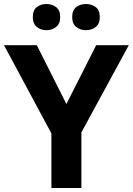

<svg xmlns="http://www.w3.org/2000/svg" viewBox="-20 -940 664 960"><path d="M312 -420 461 -714H624L387 -278V0H237V-273L0 -714H164ZM144 -854Q144 -889 164 -904.5Q184 -920 211.9 -920Q239.8 -920 260.4 -904.6Q281 -889.2 281 -854.4Q281 -821 260.4 -805Q239.8 -789 211.9 -789Q184 -789 164 -805.2Q144 -821.5 144 -854ZM341 -854Q341 -889 361.1 -904.5Q381.3 -920 409.6 -920Q438 -920 458.5 -904.6Q479 -889.2 479 -854.4Q479 -821 458.4 -805Q437.9 -789 410 -789Q381.5 -789 361.2 -805.2Q341 -821.5 341 -854Z"/></svg>

Font: Noto Sans Javanese
Style: Regular
Weight: 400
Designer: Monotype Design Team
Foundry: Monotype Imaging Inc.
Version: Version 2.004